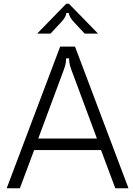

<svg xmlns="http://www.w3.org/2000/svg" viewBox="-20 -1014 728 1034"><path d="M87 0H16L304 -763H384L672 0H601L524 -206H164ZM186 -268H502L376 -607Q362 -643 357 -660.5Q352 -678 352 -700H336Q336 -678 331 -660.5Q326 -643 312 -607ZM180 -833 337 -994H351L508 -833H436L379 -894Q351 -924 351 -944H337Q337 -924 309 -894L252 -833Z"/></svg>

Font: Open Sauce Sans Light
Style: Regular
Weight: 300
Designer: Alfredo Marco Pradil
Foundry: Creative Sauce Fz LLC
Version: Version 1.477